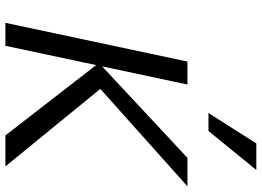

<svg xmlns="http://www.w3.org/2000/svg" viewBox="-146 -800 947 694"><g transform="rotate(90 327.0 -453.5)"><path d="M470 0 208 -338 551 -658H654L276 -320L288 -360L582 0ZM63 0 203 -658H286L146 0ZM389 -734 499 -907H595L454 -734Z"/></g></svg>

Font: Ysabeau Office Medium
Style: Italic
Weight: 500
Italic angle: -12°
Designer: Christian Thalmann (Catharsis Fonts)
Version: Version 2.001;gftools[0.9.30]; featfreeze: tnum,lnum,ss02